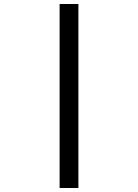

<svg xmlns="http://www.w3.org/2000/svg" viewBox="-20 -880 690 960"><path d="M278 60V-860H372V60Z"/></svg>

Font: Martian Mono SemiCondensed
Style: Regular
Weight: 400
Width: 4
Designer: Roman Shamin
Foundry: Evil Martians
Version: Version 1.000